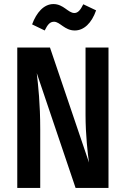

<svg xmlns="http://www.w3.org/2000/svg" viewBox="-20 -925 619 945"><path d="M348 -775C393 -775 431 -811 453 -874L390 -904C376 -876 364 -861 346 -861C315 -861 293 -905 243 -905C195 -905 159 -862 138 -805L200 -775C214 -803 225 -818 246 -818C275 -818 298 -775 348 -775ZM514 -691H401V-360C401 -263 412 -165 418 -125L226 -691H65V0H178V-289C178 -416 168 -503 161 -565L352 0H514Z"/></svg>

Font: Fira Sans Condensed Medium
Style: Regular
Weight: 500
Width: 3
Designer: Carrois Corporate & Edenspiekermann AG
Foundry: Carrois Corporate GbR & Edenspiekermann AG
Version: Version 4.202;PS 004.202;hotconv 1.0.88;makeotf.lib2.5.64775